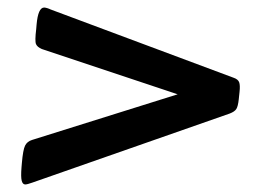

<svg xmlns="http://www.w3.org/2000/svg" viewBox="-20 -499 712 509"><path d="M47 -10Q40 -10 37.5 -20Q35 -30 37 -55L38 -67Q41 -102 46.5 -113Q52 -124 65 -128L451 -249L91 -369Q79 -374 75.5 -382Q72 -390 76 -422L77 -434Q81 -479 97 -479Q100 -479 105 -477.5Q110 -476 114 -474L599 -293Q611 -289 614 -281Q617 -273 615 -255L613 -236Q611 -217 606.5 -210Q602 -203 589 -198L66 -15Q52 -10 47 -10Z"/></svg>

Font: Asap Expanded Expanded Regular
Style: Bold Italic
Weight: 700
Width: 7
Italic angle: -6°
Designer: Pablo Cosgaya
Foundry: Omnibus-Type
Version: Version 3.001; ttfautohint (v1.8.4.7-5d5b)